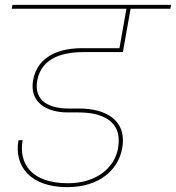

<svg xmlns="http://www.w3.org/2000/svg" viewBox="-20 -760 723 789"><path d="M256 9C389 9 466 -62 482 -150C504 -272 406 -314 307 -314C292 -314 276 -314 262 -314C185 -314 118 -343 133 -429C151 -528 248 -546 324 -546H485L486 -562H317C234 -562 135 -536 116 -430C100 -339 172 -298 258 -298C270 -298 287 -298 303 -298C392 -298 486 -268 465 -150C451 -72 378 -7 259 -7C109 -7 56 -88 73 -184H56C37 -80 102 9 256 9ZM680 -724 683 -740H31L28 -724ZM485 -546 518 -732H501L468 -546Z"/></svg>

Font: Poppins Devanagari Thin
Style: Italic
Weight: 100
Italic angle: -10°
Designer: Ninad Kale (Devanagari), Jonny Pinhorn (Latin)
Foundry: Indian Type Foundry
Version: 4.005